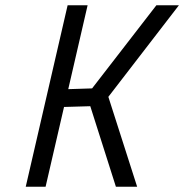

<svg xmlns="http://www.w3.org/2000/svg" viewBox="-20 -712 702 732"><path d="M421.9 0 324.2 -307.1 224.1 -304.2 153.8 0H78.1L237.8 -691.9H314L240.2 -372.1L331.1 -375L576.2 -691.9H662.1L393.1 -342.8L502.9 0Z"/></svg>

Font: TitilliumWeb-Italic
Style: Italic
Weight: 400
Italic angle: -13°
Version: Version 1.001;PS 57.000;hotconv 1.0.70;makeotf.lib2.5.55311